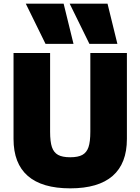

<svg xmlns="http://www.w3.org/2000/svg" viewBox="-20 -1020 768 1050"><path d="M54 -260V-730H254V-300Q254 -245 264 -215.5Q274 -186 297.5 -173Q321 -160 364 -160Q407 -160 430.5 -173Q454 -186 464 -215.5Q474 -245 474 -300V-730H674V-260Q674 -126 596 -58Q518 10 364 10Q210 10 132 -58Q54 -126 54 -260ZM121 -1000H328L382 -780H229ZM568 -1000 622 -780H469L361 -1000Z"/></svg>

Font: Enso Black
Style: Regular
Weight: 900
Designer: Coji Morishita
Foundry: UNDERFOREST DESIGN
Version: Version 1.000